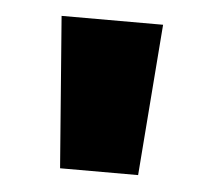

<svg xmlns="http://www.w3.org/2000/svg" viewBox="-32 -834 360 326"><g transform="rotate(5 147.5 -671.0)"><path d="M81 -542 61 -800H234L214 -542Z"/></g></svg>

Font: Noto Sans Tamil SemiCondensed Black
Style: Regular
Weight: 900
Width: 4
Designer: Jelle Bosma - Monotype Design Team
Foundry: Monotype Imaging Inc.
Version: Version 2.004; ttfautohint (v1.8.4.7-5d5b)